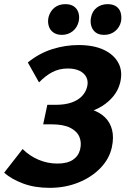

<svg xmlns="http://www.w3.org/2000/svg" viewBox="-25 -890 607 925"><path d="M214 15Q142 15 86 -6Q30 -27 -5 -58L84 -172Q117 -139 160.5 -120.5Q204 -102 251 -102Q299 -102 326 -120Q353 -138 361 -170Q369 -203 357.5 -230.5Q346 -258 313 -274.5Q280 -291 223 -291H183L203 -385H243Q288 -385 319.5 -396Q351 -407 370 -427Q389 -447 395 -473Q401 -498 391 -518Q381 -538 358 -549Q335 -560 302 -560Q261 -560 228 -543Q195 -526 163 -493L109 -589Q163 -633 226 -653Q289 -673 353 -673Q426 -673 475 -650Q524 -627 545.5 -586.5Q567 -546 554 -492Q545 -456 522 -427.5Q499 -399 467 -379Q435 -359 398 -349Q361 -339 324 -339L332 -374Q380 -374 418 -361.5Q456 -349 481 -324.5Q506 -300 515 -264Q524 -228 514 -181Q502 -125 459 -80.5Q416 -36 352.5 -10.5Q289 15 214 15ZM273 -722Q248 -722 231.5 -734Q215 -746 209.5 -766Q204 -786 209 -808Q217 -837 238 -853.5Q259 -870 290 -870Q315 -870 331 -859Q347 -848 353 -828.5Q359 -809 354 -786Q347 -757 325 -739.5Q303 -722 273 -722ZM477 -722Q451 -722 435.5 -734Q420 -746 414.5 -766Q409 -786 414 -808Q420 -837 441.5 -853.5Q463 -870 494 -870Q519 -870 535 -859Q551 -848 556.5 -828.5Q562 -809 558 -786Q551 -757 529 -739.5Q507 -722 477 -722Z"/></svg>

Font: Ysabeau ExtraBold
Style: Italic
Weight: 800
Italic angle: -12°
Designer: Christian Thalmann (Catharsis Fonts)
Version: Version 2.002